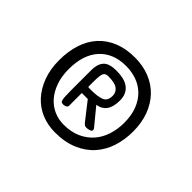

<svg xmlns="http://www.w3.org/2000/svg" viewBox="-111 -962 909 909"><g transform="rotate(45 343.5 -507.5)"><path d="M328 -248Q280 -248 238.5 -265Q197 -282 166.5 -315Q136 -348 118 -396Q100 -444 100 -505Q100 -563 115.5 -611.5Q131 -660 162 -694.5Q193 -729 239 -748Q285 -767 345 -767Q400 -767 444.5 -749Q489 -731 520.5 -698Q552 -665 569.5 -618Q587 -571 587 -513Q587 -458 571.5 -410Q556 -362 524 -326Q492 -290 443 -269Q394 -248 328 -248ZM331 -303Q381 -303 418 -320Q455 -337 479.5 -365.5Q504 -394 516 -432Q528 -470 528 -512Q528 -562 513.5 -599Q499 -636 474 -660.5Q449 -685 415.5 -697Q382 -709 344 -709Q259 -709 210.5 -656Q162 -603 162 -506Q162 -458 175.5 -420Q189 -382 212 -356Q235 -330 265.5 -316.5Q296 -303 331 -303ZM326 -470H286V-387Q286 -376 277.5 -372.5Q269 -369 262 -369Q256 -369 251.5 -371Q247 -373 245 -380.5Q243 -388 242 -402.5Q241 -417 241 -443V-579Q241 -618 259.5 -639.5Q278 -661 328 -661Q352 -661 372 -656.5Q392 -652 407 -641.5Q422 -631 430.5 -614Q439 -597 439 -572Q439 -489 374 -479L439 -400Q448 -391 448 -383Q448 -376 437.5 -372.5Q427 -369 417 -369Q411 -369 406 -371.5Q401 -374 394 -383ZM399 -564Q399 -587 381 -601Q363 -615 319 -615Q300 -615 293.5 -602.5Q287 -590 287 -545V-512Q289 -511 293.5 -511Q298 -511 302 -511H312Q349 -511 374 -520Q399 -529 399 -564Z"/></g></svg>

Font: Sniglet
Style: ExtraBold
Weight: 800
Version: Version 2.000; ttfautohint (v0.95) -l 8 -r 50 -G 200 -x 14 -